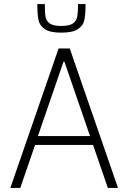

<svg xmlns="http://www.w3.org/2000/svg" viewBox="-20 -927 633 947"><path d="M31 0 269 -688H324L562 0H512L439 -212H153L80 0ZM167 -256H424L298 -622H293ZM164 -907H201Q201 -864 205 -843Q209 -822 226.5 -810.5Q244 -799 282 -799Q321 -799 338.5 -810.5Q356 -822 360.5 -843.5Q365 -865 365 -907H402Q402 -856 396 -828Q390 -800 364 -783Q338 -766 282 -766Q227 -766 201.5 -783Q176 -800 170 -828Q164 -856 164 -907Z"/></svg>

Font: Saira Semi Condensed ExtraLight
Style: Regular
Weight: 200
Width: 4
Designer: Hector Gatti with collaboration of the Omnibus-Type team
Foundry: Omnibus-Type
Version: Version 1.001; ttfautohint (v1.8)